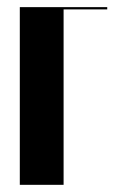

<svg xmlns="http://www.w3.org/2000/svg" viewBox="-20 -515 324 535"><path d="M35.2 0V-495.1H278.8V-488.8H157.2V0Z"/></svg>

Font: Moniqa Black Display
Style: Regular
Weight: 900
Designer: Rajesh Rajput
Foundry: Rajesh Rajput
Version: Version 1.000